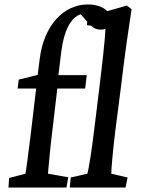

<svg xmlns="http://www.w3.org/2000/svg" viewBox="-20 -841 682 861"><path d="M278 0 286 -46 195 -62C199 -102 205 -179 214 -248L237 -444H362L369 -504H242L255 -611C267 -705 298 -763 342 -777L371 -744L370 -728L388 -726C402 -713 415 -708 433 -708C440 -708 447 -709 453 -712C452 -674 437 -538 423 -427L405 -280C390 -155 378 -85 372 -62L297 -45L293 0H543L552 -45L479 -62C479 -82 486 -166 498 -261L522 -448C542 -616 555 -700 570 -800L549 -816L461 -791C443 -810 412 -821 374 -821C264 -821 176 -725 158 -576L149 -505L64 -484L59 -444H142L118 -240C104 -131 100 -95 94 -62L21 -43L18 0Z"/></svg>

Font: TPK Tissa Web Medium
Style: Italic
Weight: 500
Italic angle: -7°
Designer: Jacques Le Bailly, Suppakit Chalermlarp | Katatrad Co.,Ltd.
Foundry: Jacques Le Bailly, Cadson Demak Co.,Ltd.
Version: Version 5.000;Glyphs 3.1.2 (3151)